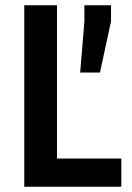

<svg xmlns="http://www.w3.org/2000/svg" viewBox="-20 -708 499 728"><path d="M72 0V-688H196V-107H440V0ZM284 -433 300 -627V-688H401V-627L359 -433Z"/></svg>

Font: Saira SemiCondensed SemiBold
Style: Regular
Weight: 600
Width: 4
Designer: Hector Gatti with collaboration of the Omnibus-Type team
Foundry: Omnibus-Type
Version: Version 1.101